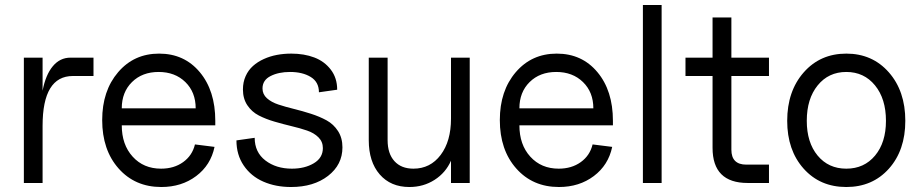

<svg xmlns="http://www.w3.org/2000/svg" viewBox="-20 -730 3676 766"><path d="M75.2 0V-500H149.9V-368.2Q162.1 -431.6 190.7 -465.8Q219.2 -500 261.2 -500H353V-426.8H271Q149.9 -426.8 149.9 -228V0Z M623.5 16.1Q518.6 16.1 453.1 -57.9Q387.7 -131.8 387.7 -251Q387.7 -367.7 451.2 -441.9Q514.6 -516.1 614.7 -516.1Q715.3 -516.1 777.1 -442.1Q838.9 -368.2 838.9 -248V-230H465.8Q465.8 -152.8 509.3 -105Q552.7 -57.1 622.6 -57.1Q674.3 -57.1 710.7 -83.3Q747.1 -109.4 757.8 -153.8L835.9 -144Q820.8 -71.3 762.7 -27.6Q704.6 16.1 623.5 16.1ZM760.7 -297.9Q760.7 -362.3 719.5 -402.6Q678.2 -442.9 612.8 -442.9Q547.4 -442.9 506.6 -402.6Q465.8 -362.3 465.8 -297.9Z M1141.1 16.1Q1079.6 16.1 1030.5 -5.4Q981.4 -26.9 952.4 -69.6Q923.3 -112.3 923.3 -169.9L996.1 -180.2Q996.1 -122.6 1038.8 -89.8Q1081.5 -57.1 1144.5 -57.1Q1195.8 -57.1 1231.9 -78.6Q1268.1 -100.1 1268.1 -139.2Q1268.1 -164.6 1250.5 -182.1Q1232.9 -199.7 1204.8 -209.2Q1176.8 -218.8 1142.8 -226.8Q1108.9 -234.9 1074.7 -244.9Q1040.5 -254.9 1012.5 -269.3Q984.4 -283.7 966.8 -310.1Q949.2 -336.4 949.2 -373Q949.2 -402.3 960 -426.3Q970.7 -450.2 989.3 -466.8Q1007.8 -483.4 1032.7 -494.6Q1057.6 -505.9 1085 -511Q1112.3 -516.1 1142.1 -516.1Q1193.4 -516.1 1233.9 -500.7Q1274.4 -485.4 1299.8 -452.1Q1325.2 -418.9 1325.2 -372.1L1252.4 -361.8Q1252.4 -402.8 1219.7 -422.9Q1187 -442.9 1137.2 -442.9Q1091.3 -442.9 1059.3 -426.5Q1027.3 -410.2 1027.3 -377Q1027.3 -354 1044.9 -338.1Q1062.5 -322.3 1090.6 -313Q1118.7 -303.7 1152.6 -295.4Q1186.5 -287.1 1220.7 -276.1Q1254.9 -265.1 1283 -249.8Q1311 -234.4 1328.6 -207Q1346.2 -179.7 1346.2 -142.1Q1346.2 -72.8 1288.8 -28.3Q1231.4 16.1 1141.1 16.1Z M1613.3 16.1Q1538.6 16.1 1494.9 -34.2Q1451.2 -84.5 1451.2 -170.9V-500H1526.4V-170.9Q1526.4 -117.2 1553.5 -87.2Q1580.6 -57.1 1629.4 -57.1Q1696.8 -57.1 1738 -111.8Q1779.3 -166.5 1779.3 -256.8V-500H1854V0H1779.3V-88.9Q1758.3 -41 1713.9 -12.5Q1669.4 16.1 1613.3 16.1Z M2210 16.1Q2105 16.1 2039.6 -57.9Q1974.1 -131.8 1974.1 -251Q1974.1 -367.7 2037.6 -441.9Q2101.1 -516.1 2201.2 -516.1Q2301.8 -516.1 2363.5 -442.1Q2425.3 -368.2 2425.3 -248V-230H2052.2Q2052.2 -152.8 2095.7 -105Q2139.2 -57.1 2209 -57.1Q2260.7 -57.1 2297.1 -83.3Q2333.5 -109.4 2344.2 -153.8L2422.4 -144Q2407.2 -71.3 2349.1 -27.6Q2291 16.1 2210 16.1ZM2347.2 -297.9Q2347.2 -362.3 2305.9 -402.6Q2264.6 -442.9 2199.2 -442.9Q2133.8 -442.9 2093 -402.6Q2052.2 -362.3 2052.2 -297.9Z M2544.9 0V-710H2619.6V0Z M2962.9 0Q2822.8 0 2822.8 -140.1V-426.8H2714.8V-500H2822.8V-660.2H2897.9V-500H3047.9V-426.8H2897.9V-132.8Q2897.9 -73.2 2957.5 -73.2H3047.9V0Z M3356.4 16.1Q3251.5 16.1 3186 -57.4Q3120.6 -130.9 3120.6 -248Q3120.6 -366.2 3186.5 -441.2Q3252.4 -516.1 3356.4 -516.1Q3460.4 -516.1 3526.1 -441.4Q3591.8 -366.7 3591.8 -248Q3591.8 -130.4 3526.4 -57.1Q3460.9 16.1 3356.4 16.1ZM3514.6 -248Q3514.6 -335.9 3470.9 -389.4Q3427.2 -442.9 3356.4 -442.9Q3285.6 -442.9 3242.2 -389.4Q3198.7 -335.9 3198.7 -248Q3198.7 -161.6 3241.9 -109.4Q3285.2 -57.1 3356.4 -57.1Q3427.7 -57.1 3471.2 -109.4Q3514.6 -161.6 3514.6 -248Z"/></svg>

Font: Uncut Sans
Style: Regular
Weight: 400
Designer: Kasper Nordkvist
Foundry: UNCUT.wtf
Version: Version 1.304;Glyphs 3.2 (3246)